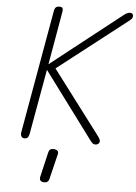

<svg xmlns="http://www.w3.org/2000/svg" viewBox="-73 -982 944 1328"><g transform="rotate(5 398.5 -318.0)"><path d="M123 0Q107 0 100.8 -11.8Q94.5 -23.5 97 -38.5L248.5 -895.5Q251 -911.5 259 -920Q267 -928.5 286 -928.5Q297.5 -928.5 302.8 -924.5Q308 -920.5 308.8 -912.2Q309.5 -904 307.5 -891.5L243.5 -525L735 -911.5Q748 -921.5 757.5 -925Q767 -928.5 775 -928.5Q786.5 -928.5 791.8 -922.5Q797 -916.5 797 -909Q797 -897.5 791.5 -890Q786 -882.5 772.5 -872.5L294.5 -500.5L628.5 -58.5Q644 -37.5 644 -26Q644 -15 635.5 -7.5Q627 0 615.5 0Q603 0 594.8 -7.2Q586.5 -14.5 578.5 -25.5L236.5 -485.5L157 -39.5Q155 -25.5 148.5 -12.8Q142 0 123 0ZM280.5 291Q266 289.5 258.5 281Q251 272.5 255 254L295 83.5Q299 66.5 308.8 60.8Q318.5 55 334 56.5Q349 58 357.5 65.8Q366 73.5 362 90.5L320 263Q316 280 305.5 286.2Q295 292.5 280.5 291Z"/></g></svg>

Font: Edu AU VIC WA NT Hand
Style: Regular
Weight: 400
Designer: Tina and Corey Anderson, Eben Sorkin, Mirko Velimirovic
Foundry: Google for Education
Version: Version 1.001